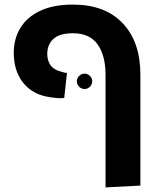

<svg xmlns="http://www.w3.org/2000/svg" viewBox="-20 -633 694 837"><path d="M440 184V-307Q440 -391 405.5 -439.5Q371 -488 298 -488Q239 -488 212.5 -463Q186 -438 186 -398Q186 -370 199.5 -350Q213 -330 239 -323Q248 -320 257 -317.5Q266 -315 272 -315L260 -206Q247 -204 228.5 -205.5Q210 -207 183 -212Q117 -225 78.5 -275.5Q40 -326 40 -403Q40 -464 69 -511.5Q98 -559 155.5 -586Q213 -613 298 -613Q438 -613 515 -531.5Q592 -450 592 -308V176ZM349 -245Q335 -245 325 -255Q315 -265 315 -279Q315 -292 325 -302Q335 -312 349 -312Q362 -312 372 -302Q382 -292 382 -279Q382 -265 372 -255Q362 -245 349 -245Z"/></svg>

Font: Noto Sans Hebrew Thin
Style: Bold
Weight: 700
Version: Version 3.001